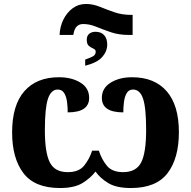

<svg xmlns="http://www.w3.org/2000/svg" viewBox="-20 -937 962 967"><path d="M280 -761Q282 -804 299.5 -839Q317 -874 346 -895.5Q375 -917 413 -917Q448 -917 482.5 -903Q517 -889 555.5 -875.5Q594 -862 642 -862H648V-761H629Q578 -761 537.5 -775Q497 -789 464 -802.5Q431 -816 399 -816Q360 -816 351 -770L349 -761ZM409 -637Q435 -646 448.5 -653.5Q462 -661 462 -677Q462 -687 450.5 -692Q439 -697 428 -705.5Q417 -714 417 -737Q417 -757 429.5 -767Q442 -777 461 -777Q489 -777 504.5 -760Q520 -743 520 -713Q520 -678 494.5 -649.5Q469 -621 409 -606ZM282 10Q155 10 98 -65Q41 -140 41 -270Q41 -407 102.5 -477.5Q164 -548 277 -548Q341 -548 385 -521Q429 -494 429 -444Q429 -371 321 -371Q321 -398 317.5 -424.5Q314 -451 303 -468.5Q292 -486 271 -486Q237 -486 221.5 -439.5Q206 -393 206 -281Q206 -168 231 -119Q256 -70 321 -70Q377 -70 403.5 -102.5Q430 -135 444 -178H478Q492 -134 518.5 -102Q545 -70 600 -70Q666 -70 691 -119Q716 -168 716 -282Q716 -394 700.5 -440Q685 -486 650 -486Q629 -486 618.5 -468.5Q608 -451 604.5 -424.5Q601 -398 601 -371Q493 -371 493 -444Q493 -493 537 -520.5Q581 -548 645 -548Q758 -548 819.5 -477.5Q881 -407 881 -271Q881 -140 824 -65Q767 10 639 10Q566 10 525 -15Q484 -40 461 -73Q437 -41 396 -15.5Q355 10 282 10Z"/></svg>

Font: Noto Serif SemiCondensed ExtraBold
Style: Regular
Weight: 800
Width: 4
Designer: Monotype Design Team
Foundry: Monotype Imaging Inc.
Version: Version 2.015